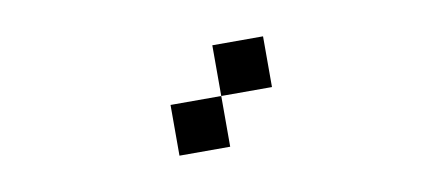

<svg xmlns="http://www.w3.org/2000/svg" viewBox="-37 -1108 1075 466"><g transform="rotate(-10 500.0 -875.0)"><path d="M625 -1000V-875H500V-1000ZM375 -875H500V-750H375Z"/></g></svg>

Font: Press Start 2P
Style: Regular
Weight: 400
Designer: CodeMan38
Foundry: CodeMan38
Version: Version 3.000